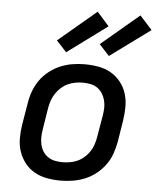

<svg xmlns="http://www.w3.org/2000/svg" viewBox="-54 -818 716 872"><g transform="rotate(5 303.5 -381.5)"><path d="M255 8Q223 8 192.5 2.5Q162 -3 136 -17.5Q110 -32 91.5 -55.5Q73 -79 63.5 -107.5Q54 -136 54 -167.5Q54 -199 59 -231L76 -331Q80 -358 90 -385Q100 -412 117 -436Q134 -460 158 -478.5Q182 -497 208.5 -508Q235 -519 263 -523.5Q291 -528 318 -528Q350 -528 381 -522.5Q412 -517 437.5 -502.5Q463 -488 482 -464.5Q501 -441 510 -412.5Q519 -384 519 -352.5Q519 -321 514 -289L498 -189Q493 -162 483.5 -135Q474 -108 456.5 -84Q439 -60 415.5 -41.5Q392 -23 365 -12Q338 -1 310.5 3.5Q283 8 255 8ZM256 -76Q273 -76 290.5 -79Q308 -82 324.5 -89.5Q341 -97 355 -109.5Q369 -122 379 -137Q389 -152 394.5 -169Q400 -186 403 -203L420 -303Q423 -321 423.5 -338.5Q424 -356 419.5 -373Q415 -390 406 -404Q397 -418 383.5 -427.5Q370 -437 352.5 -440.5Q335 -444 317 -444Q300 -444 283 -441Q266 -438 249.5 -430.5Q233 -423 219 -410.5Q205 -398 195 -383Q185 -368 179 -351Q173 -334 170 -317L154 -217Q151 -199 150.5 -181.5Q150 -164 154 -147Q158 -130 167 -116Q176 -102 190 -92.5Q204 -83 221 -79.5Q238 -76 256 -76ZM424 -575 378 -625 551 -771 607 -709ZM229 -575 183 -625 356 -771 411 -709Z"/></g></svg>

Font: Iosevka SS04 Md Ex Obl
Style: Regular
Weight: 500
Width: 7
Italic angle: -9°
Monospace: yes
Designer: Belleve Invis
Foundry: Belleve Invis
Version: Version 19.0.0; ttfautohint (v1.8.4)